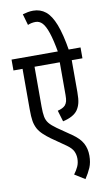

<svg xmlns="http://www.w3.org/2000/svg" viewBox="-114 -948 659 1184"><g transform="rotate(-10 216.0 -356.5)"><path d="M432 -554H365V-354Q365 -311 359 -286.5Q353 -262 339 -242Q313 -207 247 -192L226 -262Q259 -270 274 -286Q283 -297 286.5 -310.5Q290 -324 290 -349V-554H132V-304Q132 -265 136.5 -241Q141 -217 155.5 -199Q170 -181 201 -159L288 -99Q333 -68 351.5 -34Q370 0 370 44Q370 87 356.5 118.5Q343 150 321 183L257 143Q273 122 283.5 99.5Q294 77 294 49Q294 25 284 3.5Q274 -18 243 -40L154 -102Q129 -120 109 -139Q89 -158 78 -178Q66 -201 61.5 -227Q57 -253 57 -302V-554H0V-622H432ZM291 -615Q277 -695 261.5 -741Q246 -787 228 -806Q210 -825 186 -825Q160 -825 137 -815L117 -885Q134 -890 150 -893Q166 -896 183 -896Q228 -896 261 -869.5Q294 -843 318 -781.5Q342 -720 359 -615Z"/></g></svg>

Font: Noto Sans ExtraCondensed
Style: Regular
Weight: 400
Width: 2
Designer: Monotype Design Team
Foundry: Monotype Imaging Inc.
Version: Version 2.013; ttfautohint (v1.8.4.7-5d5b)